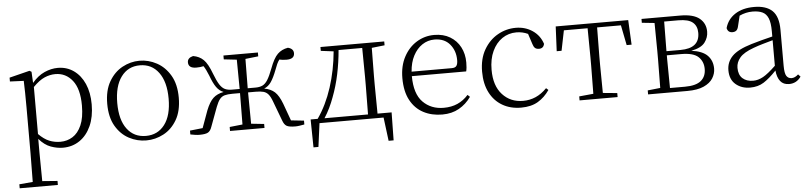

<svg xmlns="http://www.w3.org/2000/svg" viewBox="-46 -775 5425 1287"><g transform="rotate(-5 2667.0 -131.0)"><path d="M355 14.2Q315.4 14.2 273.7 -1Q231.9 -16.1 194.8 -59.1V32.2L196.8 225.1L298.8 232.9V259.8H42V232.9L132.8 225.1L134.8 32.2V-277.8Q134.8 -379.9 131.8 -455.1L39.1 -459V-484.9L175.8 -519L189 -511.2L192.9 -436Q231.4 -481.9 276.6 -502Q321.8 -522 366.2 -522Q426.3 -522 472.9 -489.3Q519.5 -456.5 545.7 -397.5Q571.8 -338.4 571.8 -258.8Q571.8 -174.8 544.2 -113.8Q516.6 -52.7 467.8 -19.3Q418.9 14.2 355 14.2ZM195.8 -408.2V-91.8Q231.9 -55.2 267.1 -41Q302.2 -26.9 341.8 -26.9Q386.7 -26.9 423.8 -50Q460.9 -73.2 483.4 -123.8Q505.9 -174.3 505.9 -256.8Q505.9 -368.7 461.2 -425.3Q416.5 -481.9 346.2 -481.9Q310.1 -481.9 273.7 -466.3Q237.3 -450.7 195.8 -408.2Z M916 14.2Q855 14.2 800 -14.9Q745.1 -43.9 710.4 -103.3Q675.8 -162.6 675.8 -252.9Q675.8 -342.8 710.7 -402.6Q745.6 -462.4 800.5 -492.2Q855.5 -522 916 -522Q976.6 -522 1031.7 -492.2Q1086.9 -462.4 1122.1 -402.6Q1157.2 -342.8 1157.2 -252.9Q1157.2 -162.6 1122.3 -103.3Q1087.4 -43.9 1032.2 -14.9Q977.1 14.2 916 14.2ZM916 -16.1Q995.6 -16.1 1042.2 -77.4Q1088.9 -138.7 1088.9 -252Q1088.9 -365.2 1042.2 -428.2Q995.6 -491.2 916 -491.2Q835.9 -491.2 789.6 -428.2Q743.2 -365.2 743.2 -252Q743.2 -138.7 789.6 -77.4Q835.9 -16.1 916 -16.1Z M1480 -481.9V-507.8H1711.9V-481.9L1625 -472.2L1623 -274.9H1675.8Q1703.6 -274.9 1722.7 -283.9Q1741.7 -293 1757.6 -318.1Q1773.4 -343.3 1792 -392.1Q1817.4 -460.9 1845.2 -488Q1873 -515.1 1915 -522Q1952.6 -512.7 1952.6 -481.9Q1952.6 -442.9 1899.9 -442.9Q1884.8 -442.9 1873 -444.3Q1861.3 -445.8 1851.1 -448.2Q1841.8 -436 1834.5 -420.2Q1827.1 -404.3 1818.8 -380.9Q1799.3 -330.1 1780.3 -302.2Q1761.2 -274.4 1732.9 -263.2Q1776.9 -255.4 1803.5 -231Q1830.1 -206.5 1851.1 -150.9L1893.1 -35.2L1980 -25.9V0Q1963.4 2.9 1947.8 5.4Q1932.1 7.8 1918.9 7.8Q1877 7.8 1860.4 -2Q1843.8 -11.7 1834 -40L1785.6 -168.9Q1773.4 -203.1 1759.8 -219.7Q1746.1 -236.3 1726.3 -241.7Q1706.5 -247.1 1674.8 -247.1H1623L1625 -36.1L1711.9 -26.9V0H1480V-26.9L1566.9 -36.1L1568.8 -247.1H1518.1Q1485.8 -247.1 1465.8 -241.7Q1445.8 -236.3 1432.4 -219.7Q1418.9 -203.1 1405.8 -168.9L1357.9 -40Q1348.6 -11.7 1331.8 -2Q1314.9 7.8 1273.9 7.8Q1259.8 7.8 1244.1 5.4Q1228.5 2.9 1212.9 0V-25.9L1298.8 -35.2L1340.8 -150.9Q1362.8 -206.5 1389.2 -231.2Q1415.5 -255.9 1460 -264.2Q1431.2 -275.4 1411.9 -302.7Q1392.6 -330.1 1374 -380.9Q1356.9 -424.3 1340.8 -448.2Q1330.6 -445.8 1318.6 -444.3Q1306.6 -442.9 1292 -442.9Q1238.8 -442.9 1238.8 -482.9Q1238.8 -512.7 1276.9 -522Q1318.8 -515.1 1346.7 -488Q1374.5 -460.9 1399.9 -392.1Q1418.5 -343.3 1434.6 -318.1Q1450.7 -293 1470 -283.9Q1489.3 -274.9 1517.1 -274.9H1568.8L1566.9 -472.2Z M2132.8 -481.9V-507.8H2562V-481.9L2475.1 -472.2L2473.1 -283.2V-226.1L2475.1 -29.8H2569.8L2566.9 158.2H2533.2L2513.2 0H2082L2061 158.2H2027.8L2024.9 -29.8H2072.3Q2132.8 -116.2 2169.9 -230.7Q2207 -345.2 2218.3 -471.2ZM2411.1 -29.8 2413.1 -226.1V-283.2L2411.1 -477.1H2252Q2245.1 -395 2228.5 -315.9Q2211.9 -236.8 2184.1 -164.1Q2171.4 -128.9 2154.8 -94.7Q2138.2 -60.5 2118.2 -29.8Z M2907.7 14.2Q2836.4 14.2 2780.8 -15.1Q2725.1 -44.4 2693.4 -103.5Q2661.6 -162.6 2661.6 -252Q2661.6 -334 2694.1 -394.8Q2726.6 -455.6 2780.5 -488.8Q2834.5 -522 2898.9 -522Q2960.4 -522 3005.1 -495.4Q3049.8 -468.8 3073.7 -423.1Q3097.7 -377.4 3097.7 -319.8Q3097.7 -282.7 3091.8 -259.8H2726.1Q2726.6 -140.6 2781.2 -85.2Q2835.9 -29.8 2920.9 -29.8Q2973.1 -29.8 3013.9 -47.9Q3054.7 -65.9 3086.9 -102.1L3102.1 -87.9Q3068.8 -40.5 3020.5 -13.2Q2972.2 14.2 2907.7 14.2ZM2727.1 -290H2997.1Q3021 -290 3029.5 -302.5Q3038.1 -314.9 3038.1 -340.8Q3038.1 -403.8 3001.5 -447.5Q2964.8 -491.2 2897.9 -491.2Q2853 -491.2 2815.9 -466.6Q2778.8 -441.9 2755.1 -396.7Q2731.4 -351.6 2727.1 -290Z M3438 14.2Q3365.7 14.2 3311.8 -17.6Q3257.8 -49.3 3227.8 -107.9Q3197.8 -166.5 3197.8 -248Q3197.8 -335 3233.4 -396.2Q3269 -457.5 3325.9 -489.7Q3382.8 -522 3447.8 -522Q3511.2 -522 3560.3 -488.8Q3609.4 -455.6 3627.9 -397.9Q3621.1 -368.2 3591.8 -368.2Q3574.2 -368.2 3564.7 -376.7Q3555.2 -385.3 3549.8 -403.8L3526.9 -474.1Q3490.2 -491.2 3449.2 -491.2Q3396 -491.2 3353.8 -462.4Q3311.5 -433.6 3286.9 -380.6Q3262.2 -327.6 3262.2 -254.9Q3262.2 -147.9 3316.2 -88.9Q3370.1 -29.8 3455.1 -29.8Q3500 -29.8 3539.8 -47.1Q3579.6 -64.5 3615.2 -101.1L3629.9 -87.9Q3597.7 -40.5 3552 -13.2Q3506.3 14.2 3438 14.2Z M3926.8 0H3832V-26.9L3927.7 -36.1L3929.7 -226.1V-283.2L3927.7 -477.1H3768.1L3740.7 -341.8H3708L3715.8 -507.8H4203.6L4211.9 -341.8H4178.7L4151.9 -477.1H3991.7L3989.7 -283.2V-226.1L3991.7 -36.1L4087.9 -26.9V0Z M4377 0H4293V-26.9L4377.9 -36.1L4379.9 -226.1V-283.2L4377.9 -473.1L4293 -481.9V-507.8H4553.2Q4642.1 -507.8 4683.1 -474.1Q4724.1 -440.4 4724.1 -384.8Q4724.1 -345.2 4699 -312Q4673.8 -278.8 4606.9 -266.1Q4682.1 -256.3 4715.6 -221.7Q4749 -187 4749 -133.8Q4749 -100.1 4730 -69.3Q4710.9 -38.6 4668.7 -19.3Q4626.5 0 4557.1 0ZM4442.9 -477.1 4440.9 -277.8H4535.2Q4664.1 -277.8 4664.1 -381.8Q4664.1 -427.7 4634.8 -452.4Q4605.5 -477.1 4538.1 -477.1ZM4440.9 -250V-226.1L4442.9 -29.8H4543.9Q4617.7 -29.8 4651.9 -57.9Q4686 -85.9 4686 -137.2Q4686 -187 4652.8 -218.5Q4619.6 -250 4537.1 -250Z M5241.2 13.2Q5202.6 13.2 5182.1 -12.7Q5161.6 -38.6 5157.2 -85Q5110.4 -35.6 5071.3 -10.7Q5032.2 14.2 4979 14.2Q4921.4 14.2 4882.3 -18.8Q4843.3 -51.8 4843.3 -113.8Q4843.3 -169.4 4881.6 -208.7Q4919.9 -248 5013.2 -275.9Q5048.3 -286.6 5085 -296.1Q5121.6 -305.7 5156.2 -314V-350.1Q5156.2 -406.7 5143.3 -437.5Q5130.4 -468.3 5104.2 -480.2Q5078.1 -492.2 5038.1 -492.2Q4993.2 -492.2 4950.2 -472.2L4933.1 -401.9Q4928.7 -381.8 4918.7 -374Q4908.7 -366.2 4893.1 -366.2Q4862.3 -366.2 4856 -397Q4872.6 -456.1 4923.6 -489Q4974.6 -522 5051.3 -522Q5132.8 -522 5173.8 -482.7Q5214.8 -443.4 5214.8 -354V-112.8Q5214.8 -61 5226.8 -43Q5238.8 -24.9 5261.2 -24.9Q5283.7 -24.9 5306.2 -45.9L5321.3 -29.8Q5291.5 13.2 5241.2 13.2ZM5156.2 -117.2V-289.1Q5122.6 -279.8 5088.9 -270Q5055.2 -260.3 5024.9 -249Q4958.5 -225.1 4931.9 -193.8Q4905.3 -162.6 4905.3 -125Q4905.3 -77.6 4932.1 -53.7Q4959 -29.8 5002.9 -29.8Q5036.6 -29.8 5070.6 -48.6Q5104.5 -67.4 5156.2 -117.2Z"/></g></svg>

Font: Source Han Serif TW ExtraLight
Style: Regular
Weight: 250
Designer: Ryoko NISHIZUKA Ë•øÂ°öÊ∂ºÂ≠ê (kana & ideographs); Frank Grie√ühammer (Latin, Greek & Cyrillic); Wenlong ZHANG Âº†ÊñáÈæô 
Foundry: Adobe
Version: Version 2.003;hotconv 1.1.1;makeotfexe 2.6.0